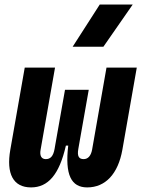

<svg xmlns="http://www.w3.org/2000/svg" viewBox="-20 -815 626 845"><path d="M363.8 9.8C444.3 9.8 500 -50.3 518.6 -156.2L582 -517.6H448.7L385.3 -156.2C380.4 -129.9 367.7 -114.7 348.1 -114.7C327.6 -114.7 318.8 -127 324.7 -159.7L330.6 -193.4L370.6 -419.9H266.1L222.7 -174.3L220.2 -159.7C214.4 -127 201.7 -114.7 181.6 -114.7C162.1 -114.7 153.8 -129.9 158.7 -156.2L222.2 -517.6H88.9L25.4 -156.2C6.8 -50.3 38.1 9.8 116.7 9.8C190.9 9.8 240.7 -45.4 270 -174.3H280.3C265.1 -45.4 293.5 9.8 363.8 9.8ZM299.8 -609.4H435.1L564 -794.9H418.9Z"/></svg>

Font: Cascadia Code NF
Style: Bold Italic
Weight: 700
Italic angle: -10°
Monospace: yes
Designer: Aaron Bell
Foundry: Saja Typeworks
Version: Version 2404.023